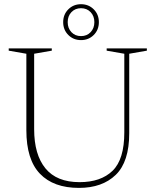

<svg xmlns="http://www.w3.org/2000/svg" viewBox="-20 -906 760 936"><path d="M586 -260.5V-644L500 -659V-670H696V-659L610 -644V-257Q610 -117 544.2 -53.5Q478.5 10 365 10Q241 10 174.8 -59Q108.5 -128 108.5 -271V-644L22.5 -659V-670H232.5V-659L146.5 -644V-276Q146.5 -152.5 201.5 -85.2Q256.5 -18 368 -18Q471.5 -18 528.8 -73.5Q586 -129 586 -260.5ZM375 -885.5Q412 -885.5 437 -860.5Q462 -835.5 462 -798Q462 -760.5 437 -735.5Q412 -710.5 375 -710.5Q338 -710.5 313 -735.5Q288 -760.5 288 -798Q288 -835.5 313 -860.5Q338 -885.5 375 -885.5ZM375 -730Q403.5 -730 421.8 -749.2Q440 -768.5 440 -798Q440 -827.5 421.8 -846.8Q403.5 -866 375 -866Q346.5 -866 328.2 -846.8Q310 -827.5 310 -798Q310 -768.5 328.2 -749.2Q346.5 -730 375 -730Z"/></svg>

Font: Newsreader 16pt ExtraLight
Style: Regular
Weight: 275
Designer: Hugues Gentile
Foundry: Production Type
Version: Version 1.003; ttfautohint (v1.8.3)